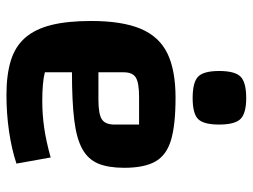

<svg xmlns="http://www.w3.org/2000/svg" viewBox="-114 -657 783 595"><g transform="rotate(90 277.5 -359.5)"><path d="M274 12Q212 12 168 -1.5Q124 -15 97 -46Q70 -77 57.5 -127Q45 -177 45 -250Q45 -346 69 -403.5Q93 -461 145 -486.5Q197 -512 283 -512Q367 -512 414 -498Q461 -484 480.5 -449.5Q500 -415 500 -353Q500 -304 487 -272.5Q474 -241 441.5 -223Q409 -205 351.5 -198Q294 -191 204 -191H174V-273H289Q333 -273 349.5 -283.5Q366 -294 366 -323V-399H280Q237 -399 220.5 -389Q204 -379 204 -351V-107Q235 -99 293 -99Q335 -99 376.5 -105Q418 -111 468 -125L487 -19Q442 -4 387 4Q332 12 274 12ZM284 -565Q235 -565 217.5 -582Q200 -599 200 -647Q200 -696 217.5 -713.5Q235 -731 284 -731Q331 -731 348.5 -713.5Q366 -696 366 -647Q366 -599 349 -582Q332 -565 284 -565Z"/></g></svg>

Font: Changa SemiBold
Style: Regular
Weight: 600
Designer: Eduardo Rodriguez Tunni
Foundry: Eduardo Rodriguez Tunni
Version: Version 3.002; ttfautohint (v1.8.2)